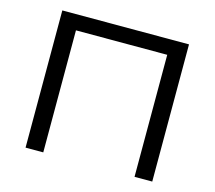

<svg xmlns="http://www.w3.org/2000/svg" viewBox="-101 -829 1065 953"><g transform="rotate(15 431.5 -352.5)"><path d="M106 0V-705H757V0H666V-627H197V0Z"/></g></svg>

Font: Nunito Sans 10pt SemiExpanded
Style: Regular
Weight: 400
Width: 6
Designer: Vernon Adams
Foundry: Vernon Adams
Version: Version 3.101;gftools[0.9.27]